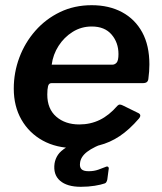

<svg xmlns="http://www.w3.org/2000/svg" viewBox="-20 -560 624 739"><path d="M268 10Q197 10 144.5 -19Q92 -48 62.5 -99.5Q33 -151 33 -219Q33 -281 54.5 -338.5Q76 -396 116 -441.5Q156 -487 211 -513.5Q266 -540 333 -540Q400 -540 450 -513Q500 -486 527.5 -435.5Q555 -385 555 -312Q555 -299 554 -285Q553 -271 551 -256Q550 -248 545 -244Q540 -240 529 -240H178Q168 -240 165 -228.5Q162 -217 162 -196Q162 -141 196.5 -111Q231 -81 285 -81Q328 -81 364 -98.5Q400 -116 432 -153Q437 -158 442 -157.5Q447 -157 453 -154L510 -126Q527 -119 515 -104Q478 -61 440.5 -36Q403 -11 361 -0.5Q319 10 268 10ZM412 -311Q422 -311 429 -319Q436 -327 436 -352Q436 -396 409.5 -427Q383 -458 333 -458Q293 -458 260 -437.5Q227 -417 205.5 -383.5Q184 -350 179 -311ZM190 69Q193 51 203 36Q213 21 236.5 6.5Q260 -8 302 -21L396 -15Q340 5 315 24.5Q290 44 288 68Q286 83 293.5 91Q301 99 321 99Q342 99 358.5 93Q375 87 385 83Q393 79 396.5 82.5Q400 86 398 93L393 131Q392 136 389.5 140.5Q387 145 383 146Q369 151 344.5 155Q320 159 291 159Q238 159 211 135.5Q184 112 190 69Z"/></svg>

Font: Libre Franklin Thin SemiBold
Style: Italic
Weight: 600
Italic angle: -8°
Version: Version 3.000